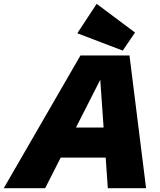

<svg xmlns="http://www.w3.org/2000/svg" viewBox="-76 -997 850 1017"><path d="M-56.2 0 350.1 -703.1H609.9L697.8 0H495.1L455.1 -574.7L163.1 0ZM185.5 -162.1 219.2 -321.3H580.6L546.9 -162.1ZM574.2 -729 333.5 -820.8 436 -976.6 639.2 -824.7Z"/></svg>

Font: Schibsted Grotesk Black
Style: Italic
Weight: 900
Italic angle: -12°
Designer: Bakken & Baeck AS, Henrik Kongsvoll
Foundry: Schibsted ASA
Version: Version 1.100;gftools[0.9.25]